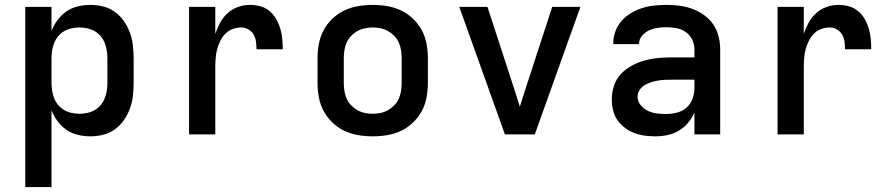

<svg xmlns="http://www.w3.org/2000/svg" viewBox="-20 -548 3640 783"><path d="M83 215V-520H190V-421Q199 -445 214.5 -466Q230 -487 251 -501.5Q272 -516 297.5 -522Q323 -528 348 -528Q375 -528 401 -521.5Q427 -515 448.5 -499.5Q470 -484 485.5 -461.5Q501 -439 510 -414Q519 -389 522 -363Q525 -337 525 -310V-210Q525 -183 522 -157Q519 -131 510 -106Q501 -81 485.5 -58.5Q470 -36 448.5 -20.5Q427 -5 401 1.5Q375 8 348 8Q323 8 297.5 2Q272 -4 251 -18.5Q230 -33 214.5 -54Q199 -75 190 -99V215ZM304 -84Q320 -84 336 -87.5Q352 -91 366 -99Q380 -107 390.5 -119.5Q401 -132 407 -147Q413 -162 415.5 -178Q418 -194 418 -210V-310Q418 -326 415.5 -342Q413 -358 407 -373Q401 -388 390.5 -400.5Q380 -413 366 -421Q352 -429 336 -432.5Q320 -436 304 -436Q288 -436 272 -432.5Q256 -429 242 -421Q228 -413 217.5 -400.5Q207 -388 201 -373Q195 -358 192.5 -342Q190 -326 190 -310V-210Q190 -194 192.5 -178Q195 -162 201 -147Q207 -132 217.5 -119.5Q228 -107 242 -99Q256 -91 272 -87.5Q288 -84 304 -84Z M751 0V-520H858V-410Q866 -434 878 -456Q890 -478 908.5 -494.5Q927 -511 950.5 -519.5Q974 -528 999 -528Q1021 -528 1041.5 -522.5Q1062 -517 1078.5 -503.5Q1095 -490 1106 -471Q1117 -452 1123 -431.5Q1129 -411 1131 -390Q1133 -369 1133 -347H1026Q1026 -363 1024 -378Q1022 -393 1014.5 -406.5Q1007 -420 993 -428Q979 -436 964 -436Q946 -436 928.5 -429.5Q911 -423 898.5 -410Q886 -397 878 -380.5Q870 -364 865.5 -347Q861 -330 859.5 -312Q858 -294 858 -276V0Z M1500 8Q1470 8 1440.5 3Q1411 -2 1384.5 -14.5Q1358 -27 1336 -48Q1314 -69 1300 -95Q1286 -121 1280.5 -150.5Q1275 -180 1275 -210V-310Q1275 -340 1280.5 -369.5Q1286 -399 1300 -425Q1314 -451 1336 -472Q1358 -493 1384.5 -505.5Q1411 -518 1440.5 -523Q1470 -528 1500 -528Q1530 -528 1559.5 -523Q1589 -518 1615.5 -505.5Q1642 -493 1664 -472Q1686 -451 1700 -425Q1714 -399 1719.5 -369.5Q1725 -340 1725 -310V-210Q1725 -180 1719.5 -150.5Q1714 -121 1700 -95Q1686 -69 1664 -48Q1642 -27 1615.5 -14.5Q1589 -2 1559.5 3Q1530 8 1500 8ZM1500 -84Q1516 -84 1532.5 -87.5Q1549 -91 1563 -99Q1577 -107 1588.5 -119Q1600 -131 1606.5 -146Q1613 -161 1615.5 -177.5Q1618 -194 1618 -210V-310Q1618 -326 1615.5 -342.5Q1613 -359 1606.5 -374Q1600 -389 1588.5 -401Q1577 -413 1563 -421Q1549 -429 1532.5 -432.5Q1516 -436 1500 -436Q1484 -436 1467.5 -432.5Q1451 -429 1437 -421Q1423 -413 1411.5 -401Q1400 -389 1393.5 -374Q1387 -359 1384.5 -342.5Q1382 -326 1382 -310V-210Q1382 -194 1384.5 -177.5Q1387 -161 1393.5 -146Q1400 -131 1411.5 -119Q1423 -107 1437 -99Q1451 -91 1467.5 -87.5Q1484 -84 1500 -84Z M2039 0 1853 -520H1968L2081 -173Q2086 -158 2090.5 -143Q2095 -128 2100 -113Q2105 -128 2109.5 -143Q2114 -158 2119 -173L2232 -520H2347L2161 0Z M2652 8Q2630 8 2608 5Q2586 2 2565.5 -6Q2545 -14 2527.5 -27.5Q2510 -41 2497.5 -59Q2485 -77 2480 -99Q2475 -121 2475 -143Q2475 -171 2484 -198.5Q2493 -226 2512.5 -246.5Q2532 -267 2557 -280.5Q2582 -294 2609.5 -301.5Q2637 -309 2665 -311.5Q2693 -314 2722 -314H2812V-346Q2812 -367 2803 -386Q2794 -405 2777 -417Q2760 -429 2739.5 -433Q2719 -437 2699 -437Q2681 -437 2662.5 -434.5Q2644 -432 2627.5 -424.5Q2611 -417 2598.5 -402.5Q2586 -388 2586 -369V-368H2481V-372Q2481 -397 2490 -421Q2499 -445 2515.5 -463.5Q2532 -482 2554 -495Q2576 -508 2600 -515.5Q2624 -523 2649 -525.5Q2674 -528 2699 -528Q2726 -528 2752.5 -524.5Q2779 -521 2804.5 -511.5Q2830 -502 2852 -486Q2874 -470 2889 -448Q2904 -426 2910.5 -399.5Q2917 -373 2917 -346V0H2812V-89Q2802 -66 2785.5 -46.5Q2769 -27 2747.5 -14.5Q2726 -2 2701.5 3Q2677 8 2652 8ZM2695 -83Q2718 -83 2740 -88.5Q2762 -94 2779 -108.5Q2796 -123 2804 -145Q2812 -167 2812 -189V-223H2722Q2707 -223 2692.5 -222.5Q2678 -222 2663.5 -219.5Q2649 -217 2635 -212.5Q2621 -208 2608.5 -200.5Q2596 -193 2588 -180.5Q2580 -168 2580 -154Q2580 -135 2592.5 -119.5Q2605 -104 2622 -96Q2639 -88 2657.5 -85.5Q2676 -83 2695 -83Z M3151 0V-520H3258V-410Q3266 -434 3278 -456Q3290 -478 3308.5 -494.5Q3327 -511 3350.5 -519.5Q3374 -528 3399 -528Q3421 -528 3441.5 -522.5Q3462 -517 3478.5 -503.5Q3495 -490 3506 -471Q3517 -452 3523 -431.5Q3529 -411 3531 -390Q3533 -369 3533 -347H3426Q3426 -363 3424 -378Q3422 -393 3414.5 -406.5Q3407 -420 3393 -428Q3379 -436 3364 -436Q3346 -436 3328.5 -429.5Q3311 -423 3298.5 -410Q3286 -397 3278 -380.5Q3270 -364 3265.5 -347Q3261 -330 3259.5 -312Q3258 -294 3258 -276V0Z"/></svg>

Font: Iosevka Semibold Extended
Style: Regular
Weight: 600
Width: 7
Monospace: yes
Designer: Belleve Invis
Foundry: Belleve Invis
Version: Version 32.5.0; ttfautohint (v1.8.4)